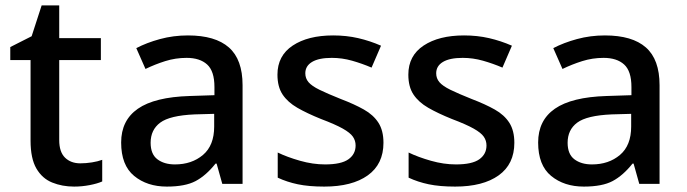

<svg xmlns="http://www.w3.org/2000/svg" viewBox="-20 -680 2539 710"><path d="M277 -76Q298 -76 320 -79.5Q342 -83 358 -89V-9Q340 -1 311.5 4.5Q283 10 254 10Q210 10 173 -5Q136 -20 114.5 -57Q93 -94 93 -160V-458H18V-506L97 -546L134 -660H199V-539H353V-458H199V-162Q199 -118 220.5 -97Q242 -76 277 -76Z M675 -549Q776 -549 826.5 -504.5Q877 -460 877 -365V0H802L781 -75H777Q742 -31 703.5 -10.5Q665 10 597 10Q524 10 476 -29.5Q428 -69 428 -153Q428 -235 490 -278Q552 -321 681 -325L773 -328V-358Q773 -417 746 -441.5Q719 -466 670 -466Q629 -466 591 -454Q553 -442 518 -425L484 -502Q522 -522 571.5 -535.5Q621 -549 675 -549ZM700 -257Q608 -253 572.5 -226.5Q537 -200 537 -152Q537 -110 562 -91Q587 -72 627 -72Q689 -72 730.5 -107Q772 -142 772 -212V-259Z M1398 -152Q1398 -73 1340 -31.5Q1282 10 1179 10Q1122 10 1081.5 1.5Q1041 -7 1007 -23V-116Q1042 -99 1089.5 -85.5Q1137 -72 1182 -72Q1242 -72 1268.5 -91Q1295 -110 1295 -142Q1295 -160 1285 -174.5Q1275 -189 1247.5 -204.5Q1220 -220 1167 -240Q1115 -261 1079.5 -281.5Q1044 -302 1025 -330.5Q1006 -359 1006 -404Q1006 -474 1062.5 -511.5Q1119 -549 1212 -549Q1261 -549 1304.5 -539Q1348 -529 1389 -511L1354 -430Q1319 -445 1282 -455.5Q1245 -466 1207 -466Q1159 -466 1134 -451Q1109 -436 1109 -409Q1109 -390 1121 -376Q1133 -362 1161.5 -348Q1190 -334 1240 -314Q1290 -295 1325.5 -275Q1361 -255 1379.5 -226Q1398 -197 1398 -152Z M1882 -152Q1882 -73 1824 -31.5Q1766 10 1663 10Q1606 10 1565.5 1.5Q1525 -7 1491 -23V-116Q1526 -99 1573.5 -85.5Q1621 -72 1666 -72Q1726 -72 1752.5 -91Q1779 -110 1779 -142Q1779 -160 1769 -174.5Q1759 -189 1731.5 -204.5Q1704 -220 1651 -240Q1599 -261 1563.5 -281.5Q1528 -302 1509 -330.5Q1490 -359 1490 -404Q1490 -474 1546.5 -511.5Q1603 -549 1696 -549Q1745 -549 1788.5 -539Q1832 -529 1873 -511L1838 -430Q1803 -445 1766 -455.5Q1729 -466 1691 -466Q1643 -466 1618 -451Q1593 -436 1593 -409Q1593 -390 1605 -376Q1617 -362 1645.5 -348Q1674 -334 1724 -314Q1774 -295 1809.5 -275Q1845 -255 1863.5 -226Q1882 -197 1882 -152Z M2217 -549Q2318 -549 2368.5 -504.5Q2419 -460 2419 -365V0H2344L2323 -75H2319Q2284 -31 2245.5 -10.5Q2207 10 2139 10Q2066 10 2018 -29.5Q1970 -69 1970 -153Q1970 -235 2032 -278Q2094 -321 2223 -325L2315 -328V-358Q2315 -417 2288 -441.5Q2261 -466 2212 -466Q2171 -466 2133 -454Q2095 -442 2060 -425L2026 -502Q2064 -522 2113.5 -535.5Q2163 -549 2217 -549ZM2242 -257Q2150 -253 2114.5 -226.5Q2079 -200 2079 -152Q2079 -110 2104 -91Q2129 -72 2169 -72Q2231 -72 2272.5 -107Q2314 -142 2314 -212V-259Z"/></svg>

Font: Noto Sans Gurmukhi UI Medium
Style: Regular
Weight: 500
Designer: Jelle Bosma - Monotype Design Team
Foundry: Monotype Imaging Inc.
Version: Version 2.004; ttfautohint (v1.8.4.7-5d5b)